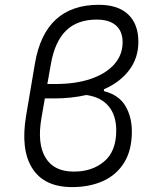

<svg xmlns="http://www.w3.org/2000/svg" viewBox="-20 -762 626 792"><path d="M277.3 9.8Q162.6 9.8 113.3 -67.6Q64 -145 87.9 -286.1L124 -499.5Q165 -742.2 387.7 -742.2Q466.8 -742.2 508.8 -702.4Q550.8 -662.6 550.8 -589.4Q550.8 -523.4 513.4 -473.4Q476.1 -423.3 408.7 -393.6V-386.2Q470.7 -370.1 497.3 -325Q523.9 -279.8 523.9 -219.7Q523.9 -142.6 492.4 -91.6Q460.9 -40.5 405.3 -15.4Q349.6 9.8 277.3 9.8ZM335.9 -370.1Q274.9 -356 203.6 -356H165L150.9 -274.9Q132.8 -169.9 167.5 -112.1Q202.1 -54.2 283.7 -54.2Q359.4 -53.7 409.4 -95.7Q459.5 -137.7 459.5 -224.1Q459.5 -286.6 427.7 -324.2Q396 -361.8 335.9 -370.1ZM175.3 -415.5H209.5Q292 -415.5 354 -436.5Q416 -457.5 450.9 -496.3Q485.8 -535.2 485.8 -587.9Q485.8 -632.8 458.3 -657Q430.7 -681.2 379.4 -681.2Q298.8 -681.2 252.4 -635.7Q206.1 -590.3 189.9 -498Z"/></svg>

Font: Cascadia Code PL Light
Style: Italic
Weight: 300
Italic angle: -10°
Monospace: yes
Designer: Aaron Bell
Foundry: Saja Typeworks
Version: Version 2404.023; ttfautohint (v1.8.4)